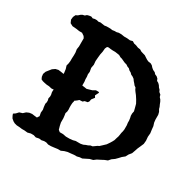

<svg xmlns="http://www.w3.org/2000/svg" viewBox="-159 -876 1052 1048"><g transform="rotate(30 367.0 -352.5)"><path d="M102 -709 113 -712 126 -714 138 -709 150 -712H163L174 -709L187 -711L199 -709L213 -707L226 -709H250L262 -707L276 -709H289L300 -712H318L336 -709H355L374 -707L390 -711L403 -703L417 -700L432 -694L447 -692L458 -685L471 -681L485 -677L497 -669L508 -662L519 -657L534 -655L545 -649L555 -638L565 -630L578 -624L586 -615L598 -610L608 -601L613 -589L624 -583L633 -574L640 -563L649 -554L654 -543L666 -533L670 -520L679 -510L685 -499L690 -486L696 -473L699 -462L707 -448L711 -432V-402L713 -384L719 -365L721 -345L724 -323L722 -300L724 -276L722 -255L713 -234L705 -216L699 -198L692 -179L679 -163L670 -146L654 -133L642 -120L628 -106L611 -94L598 -79L580 -72L563 -63L543 -53L527 -41L507 -36L471 -18L456 -17L440 -13H422L405 -11L384 -9L366 -4L348 4H329L307 7L289 9H272L257 4H242L228 7L213 5L194 9L178 4H160L141 9L122 7H105L89 5L71 4L56 0L45 -6L32 -17L25 -30L21 -41L34 -50L47 -64L66 -70L80 -83L96 -90L113 -92L127 -90L145 -88L154 -102L150 -122L152 -141L149 -157L147 -176L150 -187V-199L147 -210L150 -223V-234L147 -248V-259L150 -274L147 -289L149 -302L150 -315V-331L149 -351L152 -373L149 -396L143 -415L147 -430L149 -446V-464L150 -482V-500L147 -520L150 -539V-590L143 -601L127 -612H109L89 -615L64 -617L47 -626L39 -644L41 -662L48 -677L60 -683L70 -692L80 -698L93 -701ZM293 -615 284 -613 278 -600 276 -578 272 -559 270 -539 268 -515 270 -493 266 -471 270 -448 268 -432 270 -417V-402L272 -387V-333L270 -315L276 -297L273 -279L276 -266L273 -254L272 -240V-227L273 -212L272 -199L268 -187L270 -174L272 -157V-130L276 -111L282 -90L293 -81H314L334 -77H357L377 -79L392 -83H422L438 -86L451 -92L463 -96L474 -102L487 -104L497 -111L508 -119L518 -124L530 -135L548 -152L561 -171L573 -192L578 -209L582 -221L584 -232L586 -246L589 -257L591 -270V-297L589 -311V-325L587 -340L584 -353V-367L587 -382L582 -402L576 -424L565 -444L552 -464L541 -478L534 -488L529 -499L519 -506L512 -515L503 -525L496 -535L485 -543L474 -548L465 -557L454 -563L445 -572L434 -576L424 -583L410 -587L399 -592L386 -598L375 -601L363 -608L350 -610L336 -612H321L307 -613ZM350 -378H366L371 -375L359 -351L366 -340L352 -322L349 -307L343 -299L326 -296L317 -288L298 -287L289 -279L277 -270L263 -268L248 -273H234L218 -274L206 -273H193L176 -272L162 -269L150 -266L134 -265L117 -269L101 -270L86 -273L74 -276L63 -281L57 -294L55 -311L61 -328L72 -342L84 -357L100 -368L117 -372L133 -370L146 -368L158 -363L171 -359L182 -361L194 -363L206 -367H261L274 -363L289 -361L301 -359L315 -363L332 -368Z"/></g></svg>

Font: Tagesschrift
Style: Regular
Weight: 400
Designer: Yanone
Version: Version 2.000; ttfautohint (v1.8.4.7-5d5b)